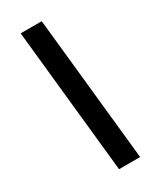

<svg xmlns="http://www.w3.org/2000/svg" viewBox="-219 -827 825 1002"><g transform="rotate(-30 193.5 -325.5)"><path d="M183.6 109.4H310.7L220.2 -761.4H93.4Z"/></g></svg>

Font: Margiela Sans
Style: Bold Italic
Weight: 700
Italic angle: -9.39999°
Designer: Stefan Endress, Andreas Faust
Version: Version 1.100;FEAKit 1.0